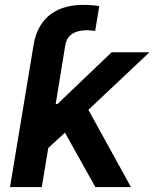

<svg xmlns="http://www.w3.org/2000/svg" viewBox="-20 -757 625 777"><path d="M365.8 0H509.9L337.7 -312.5L584.9 -545.5H431.8L212.4 -335.9H205.3L244.3 -574.6C252.1 -621.4 291.2 -634.6 332 -634.6C343.8 -634.6 355.5 -633.2 365.1 -631.7L381.7 -732.2C365.8 -735.4 341.6 -737.2 314.6 -737.2C226.9 -737.2 136 -699.6 115.8 -574.6L20.6 0H149.1L175.4 -158.4L242.9 -220.2Z"/></svg>

Font: Margiela Sans Semi Bold
Style: Italic
Weight: 600
Italic angle: -9.39999°
Designer: Stefan Endress, Andreas Faust
Version: Version 1.100;FEAKit 1.0